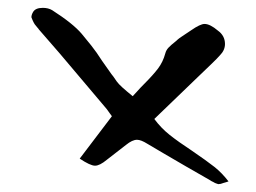

<svg xmlns="http://www.w3.org/2000/svg" viewBox="-20 -587 652 489"><path d="M536 -118Q533 -119 530 -120Q527 -121 524 -123Q520 -125 518 -126Q516 -127 515 -128L454 -163Q421 -182 396.5 -196.5Q372 -211 355 -221Q339 -231 329 -231Q317 -231 301 -218L252 -180Q234 -165 222 -165Q210 -165 183 -183L265 -291Q263 -294 259.5 -298.5Q256 -303 252 -309L132 -451L79 -512Q78 -514 75.5 -516.5Q73 -519 71 -522Q66 -527 60 -543Q60 -549 64 -556Q70 -567 89 -567Q103 -567 113 -561Q166 -527 188 -501Q199 -488 212.5 -471Q226 -454 240 -432L264 -398Q267 -395 277 -380Q282 -373 292 -364Q302 -355 318 -342Q323 -347 330 -355Q337 -363 347 -373Q370 -396 382.5 -412.5Q395 -429 401 -451Q403 -459 409 -465.5Q415 -472 429 -483Q436 -490 449 -498L467 -510Q490 -526 501 -526Q515 -526 535 -509Q553 -496 553 -475Q553 -459 540 -446Q534 -439 519.5 -425Q505 -411 482 -389L373 -284Q390 -261 412 -243.5Q434 -226 469 -203Q507 -177 526 -162Q545 -147 562 -125Q559 -124 556 -123Q553 -122 549 -121Q542 -118 536 -118Z"/></svg>

Font: Mansalva
Style: Regular
Weight: 400
Designer: Carolina Short
Foundry: Carolina Short
Version: Version 2.112; ttfautohint (v1.8.4.7-5d5b)